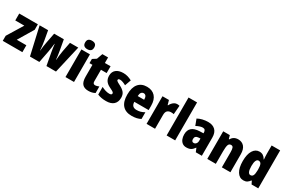

<svg xmlns="http://www.w3.org/2000/svg" viewBox="124 -2048 4942 3330"><g transform="rotate(30 2595.0 -383.0)"><path d="M411 0H18V-101L210 -415H29V-553H402V-443L219 -138H411Z M848 -243Q841 -280 834.5 -326Q828 -372 825 -404H821Q817 -368 810.5 -322Q804 -276 798 -242L751 0H563L437 -553H607L640 -368Q648 -329 653.5 -277Q659 -225 662 -179H665Q668 -219 675 -267.5Q682 -316 690 -357L728 -553H922L958 -354Q965 -308 972.5 -260.5Q980 -213 982 -179H986Q989 -224 995 -275.5Q1001 -327 1009 -368L1045 -553H1211L1084 0H893Z M1359 -776Q1403 -776 1426.5 -756Q1450 -736 1450 -691Q1450 -647 1426 -627Q1402 -607 1359 -607Q1317 -607 1293 -627Q1269 -647 1269 -691Q1269 -736 1292 -756Q1315 -776 1359 -776ZM1445 -553V0H1274V-553Z M1788 -133Q1806 -133 1825 -138.5Q1844 -144 1865 -152V-21Q1837 -6 1805.5 2Q1774 10 1734 10Q1653 10 1613 -35Q1573 -80 1573 -182V-417H1514V-501L1588 -548L1630 -664H1744V-553H1858V-417H1744V-187Q1744 -133 1788 -133Z M2291 -170Q2291 -84 2239.5 -37Q2188 10 2088 10Q2042 10 2000.5 3Q1959 -4 1918 -21V-174Q1955 -154 1996.5 -141.5Q2038 -129 2074 -129Q2124 -129 2124 -160Q2124 -170 2117.5 -178.5Q2111 -187 2091 -199Q2071 -211 2030 -230Q1974 -257 1945.5 -298Q1917 -339 1917 -400Q1917 -478 1968.5 -520.5Q2020 -563 2112 -563Q2158 -563 2199 -551Q2240 -539 2284 -516L2240 -393Q2210 -410 2178 -422Q2146 -434 2119 -434Q2081 -434 2081 -409Q2081 -399 2087 -392Q2093 -385 2111.5 -374Q2130 -363 2169 -343Q2226 -314 2258.5 -275Q2291 -236 2291 -170Z M2586 -562Q2691 -562 2750.5 -497.5Q2810 -433 2810 -310V-225H2523Q2525 -121 2625 -121Q2668 -121 2703.5 -131Q2739 -141 2780 -164V-30Q2709 10 2602 10Q2480 10 2417 -61.5Q2354 -133 2354 -274Q2354 -416 2414.5 -489Q2475 -562 2586 -562ZM2591 -436Q2563 -436 2544.5 -414Q2526 -392 2524 -341H2653Q2653 -389 2636.5 -412.5Q2620 -436 2591 -436Z M3187 -563Q3211 -563 3236 -557L3222 -381Q3212 -384 3199.5 -385.5Q3187 -387 3168 -387Q3123 -387 3095.5 -362Q3068 -337 3068 -276V0H2898V-553H3027L3052 -465H3060Q3071 -489 3090 -511.5Q3109 -534 3134 -548.5Q3159 -563 3187 -563Z M3471 0H3300V-760H3471Z M3813 -563Q3902 -563 3953.5 -513Q4005 -463 4005 -363V0H3884L3854 -73H3850Q3821 -30 3787 -10Q3753 10 3696 10Q3649 10 3617.5 -14Q3586 -38 3570 -78.5Q3554 -119 3554 -169Q3554 -258 3606 -301.5Q3658 -345 3757 -349L3835 -352V-364Q3835 -432 3777 -432Q3725 -432 3648 -391L3602 -513Q3645 -537 3698 -550Q3751 -563 3813 -563ZM3801 -245Q3726 -242 3726 -177Q3726 -121 3770 -121Q3797 -121 3816 -143Q3835 -165 3835 -200V-247Z M4412 -563Q4488 -563 4532.5 -511.5Q4577 -460 4577 -360V0H4406V-306Q4406 -361 4395 -389Q4384 -417 4352 -417Q4312 -417 4298.5 -378.5Q4285 -340 4285 -250V0H4114V-553H4246L4266 -484H4275Q4318 -563 4412 -563Z M4839 10Q4759 10 4712 -66Q4665 -142 4665 -277Q4665 -413 4712 -488Q4759 -563 4838 -563Q4881 -563 4912 -542.5Q4943 -522 4965 -482H4970Q4967 -515 4965.5 -544.5Q4964 -574 4964 -595V-760H5135V0H5001L4972 -59H4964Q4939 -25 4911.5 -7.5Q4884 10 4839 10ZM4900 -130Q4937 -130 4952.5 -161.5Q4968 -193 4969 -263V-290Q4969 -356 4953.5 -388Q4938 -420 4900 -420Q4871 -420 4854.5 -384.5Q4838 -349 4838 -278Q4838 -202 4854.5 -166Q4871 -130 4900 -130Z"/></g></svg>

Font: Noto Sans Lao Condensed Black
Style: Regular
Weight: 900
Width: 3
Designer: Monotype Design Team
Foundry: Monotype Imaging Inc.
Version: Version 2.003; ttfautohint (v1.8.4.7-5d5b)